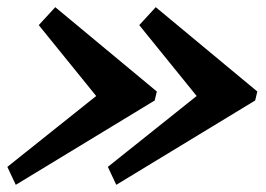

<svg xmlns="http://www.w3.org/2000/svg" viewBox="-28 -655 742 535"><path d="M240 -387.5 -7.5 -190 16 -140 403 -375 409 -400 126 -635 80 -585ZM520 -387.5 272.5 -190 296 -140 683 -375 689 -400 406 -635 360 -585Z"/></svg>

Font: Besley
Style: Bold Italic
Weight: 700
Italic angle: -13°
Designer: Owen Earl
Foundry: indestructible type*
Version: Version 2.001